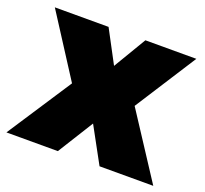

<svg xmlns="http://www.w3.org/2000/svg" viewBox="-101 -662 833 779"><g transform="rotate(20 316.0 -272.0)"><path d="M10 -544H242L317 -403L401 -544H621L451 -279L633 0H401L317 -154L221 0H-1L181 -278Z"/></g></svg>

Font: Alexandria ExtraBold
Style: Regular
Weight: 800
Designer: Mohamed Gaber
Foundry: Kief Type Foundry
Version: Version 5.100